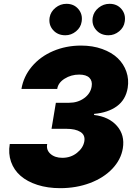

<svg xmlns="http://www.w3.org/2000/svg" viewBox="-20 -976 715 1006"><path d="M295.5 9.9Q229.8 9.9 176.1 -7.3Q122.5 -24.5 87.7 -54.9Q52.9 -85.2 37.8 -128.4Q22.7 -171.5 31.2 -221.6H227.3Q221.2 -190.3 244.5 -169.7Q267.8 -149.1 306.8 -149.1Q350.9 -149.1 383.5 -175.2Q416.2 -201.3 421.9 -235.8Q427.2 -268.5 401.3 -284.8Q375.4 -301.1 328.1 -301.1H250L272.7 -437.5H342.3Q387.4 -437.5 420.8 -461.6Q454.2 -485.8 460.2 -522.7Q465.2 -551.5 448.5 -568.4Q431.8 -585.2 394.9 -585.2Q352.6 -585.2 318.5 -563.7Q284.4 -542.3 279.8 -509.9H92.3Q103.3 -575.6 147.2 -627.7Q191.1 -679.7 258.5 -708.5Q326 -737.2 404.8 -737.2Q465.6 -737.2 515.4 -719.3Q565.3 -701.3 596.8 -671.2Q628.2 -641 642.2 -600.5Q656.2 -560 649.1 -515.6Q638.8 -453.5 592.7 -419.6Q546.5 -385.7 473 -379.3V-373.6Q550.8 -364.3 592.9 -316.2Q634.9 -268.1 623.6 -198.9Q614 -139.9 568.9 -92.2Q523.8 -44.4 451.9 -17.2Q380 9.9 295.5 9.9ZM322.4 -791.2Q282 -791.2 257.8 -818.9Q233.7 -846.6 240.1 -884.9Q245.4 -914.8 270.8 -935.4Q296.2 -956 328.1 -956Q367.5 -956 390.8 -928.3Q414.1 -900.6 407.7 -862.2Q403.4 -832.4 378.4 -811.8Q353.3 -791.2 322.4 -791.2ZM548.3 -791.2Q507.8 -791.2 483.7 -818.9Q459.5 -846.6 465.9 -884.9Q471.2 -914.8 496.6 -935.4Q522 -956 554 -956Q593.4 -956 616.7 -928.3Q639.9 -900.6 633.5 -862.2Q629.3 -832.4 604.2 -811.8Q579.2 -791.2 548.3 -791.2Z"/></svg>

Font: Karasuma Gothic
Style: Italic
Weight: 900
Italic angle: -9.39999°
Designer: Rasmus Andersson / Ryoko Nishizuka
Foundry: Genbu
Version: Version 1.00